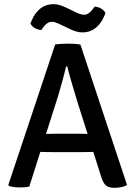

<svg xmlns="http://www.w3.org/2000/svg" viewBox="-20 -897 652 924"><path d="M232 -165Q226.5 -165 206.8 -165.2Q187 -165.5 174 -166L121 1Q111 3.5 99 4.2Q87 5 75 5Q45.5 5 23 -2L20 -7L245.5 -683Q258 -685 276 -686Q294 -687 307.5 -687Q320 -687 338 -686Q356 -685 367 -682.5L591.5 -6.5Q580 0.5 563.2 3.8Q546.5 7 529.5 7Q504 7 490 -4.5Q476 -16 466 -49.5L429 -166Q416 -165.5 395.5 -165.2Q375 -165 369.5 -165ZM259 -433 201.5 -252.5Q213 -252.5 229.8 -253Q246.5 -253.5 252.5 -253.5H352Q357.5 -253.5 373.2 -253.2Q389 -253 401.5 -252.5L355.5 -397Q342 -440.5 327.8 -489.2Q313.5 -538 303.5 -577.5H298Q290.5 -544 278.8 -502.2Q267 -460.5 259 -433ZM262.5 -783Q253.5 -787 245.8 -789.5Q238 -792 229.5 -792Q208 -792 189.5 -767.5L178.5 -752.5Q163 -753 147.5 -762Q132 -771 126.5 -784.5L133.5 -800.5Q149 -836.5 175.2 -856.8Q201.5 -877 237 -877Q254 -877 269 -872Q284 -867 296 -861.5L349 -836Q358.5 -831.5 367.8 -828.8Q377 -826 384.5 -826Q406 -826 424.5 -850.5L435.5 -865Q451.5 -864.5 466.8 -855.8Q482 -847 487.5 -833.5L480.5 -817Q465 -781.5 438.5 -761.2Q412 -741 377 -741Q360 -741 344.8 -746Q329.5 -751 318 -756.5Z"/></svg>

Font: Signika SC
Style: Regular
Weight: 400
Designer: Anna Giedryś
Foundry: Anna Giedryś
Version: Version 2.000; ttfautohint (v1.8.3) -l 8 -r 50 -G 200 -x 9 -